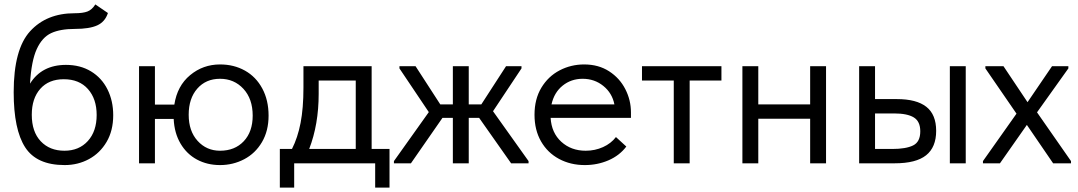

<svg xmlns="http://www.w3.org/2000/svg" viewBox="-20 -740 4886 870"><path d="M493 -218Q493 -148 463 -97Q433 -46 383 -19Q333 8 273 8Q146 8 94 -72.5Q42 -153 42 -322Q42 -517 116.5 -598.5Q191 -680 318 -680Q356 -680 376.5 -688Q397 -696 412 -720L469 -681Q456 -641 420.5 -625Q385 -609 320 -609Q253 -609 212 -590Q171 -571 146.5 -517.5Q122 -464 116 -361Q169 -446 279 -446Q344 -446 392.5 -416.5Q441 -387 467 -335Q493 -283 493 -218ZM418 -219Q418 -292 378.5 -336.5Q339 -381 269 -381Q201 -381 162.5 -337.5Q124 -294 124 -220Q124 -143 164.5 -100Q205 -57 272 -57Q338 -57 378 -101Q418 -145 418 -219Z M1197 -216Q1197 -147 1167 -96Q1137 -45 1086.5 -18.5Q1036 8 977 8Q919 8 872.5 -17Q826 -42 798 -89.5Q770 -137 767 -201H682V0H610V-440H682V-266H770Q783 -351 841.5 -399.5Q900 -448 977 -448Q1040 -448 1090 -420Q1140 -392 1168.5 -339Q1197 -286 1197 -216ZM1125 -216Q1125 -292 1083 -337.5Q1041 -383 977 -383Q913 -383 874 -338.5Q835 -294 835 -220Q835 -146 875.5 -101.5Q916 -57 977 -57Q1044 -57 1084.5 -100Q1125 -143 1125 -216Z M1664 -65H1745V110H1680V0H1313V110H1248V-65H1303Q1329 -116 1342 -183Q1355 -250 1355 -343V-440H1664ZM1424 -315Q1424 -176 1381 -65H1592V-375H1424Z M2343 -430 2214 -236 2375 -10V0H2296L2151 -206H2104V0H2032V-206H1985L1842 0H1765V-10L1923 -232L1790 -430V-440H1863L1975 -267H2032V-440H2104V-267H2161L2273 -440H2343Z M2839 -206H2475Q2479 -138 2523.5 -97.5Q2568 -57 2634 -57Q2676 -57 2712.5 -73.5Q2749 -90 2771 -119L2818 -76Q2787 -35 2737 -13.5Q2687 8 2630 8Q2565 8 2513 -20Q2461 -48 2431.5 -99.5Q2402 -151 2402 -220Q2402 -291 2433 -342.5Q2464 -394 2515.5 -421Q2567 -448 2627 -448Q2692 -448 2740 -417Q2788 -386 2813.5 -336Q2839 -286 2839 -231ZM2479 -267H2764Q2754 -318 2714 -350.5Q2674 -383 2620 -383Q2568 -383 2529.5 -352Q2491 -321 2479 -267Z M3105 0H3033V-375H2889V-440H3249V-375H3105Z M3651 -440H3723V0H3651V-202H3416V0H3344V-440H3416V-267H3651Z M4044 -291Q4133 -291 4177.5 -256Q4222 -221 4222 -147Q4222 -73 4176.5 -36.5Q4131 0 4034 0H3873V-440H3945V-291ZM4356 0H4284V-440H4356ZM4023 -65Q4085 -65 4117.5 -81Q4150 -97 4150 -145Q4150 -190 4120.5 -208Q4091 -226 4031 -226H3945V-65Z M4821 -430 4679 -231 4833 -10V0H4752L4633 -174L4511 0H4434V-10L4586 -225L4445 -430V-440H4527L4636 -277L4747 -440H4821Z"/></svg>

Font: Tilda Sans
Style: Regular
Weight: 400
Designer: ParaType Ltd
Foundry: ParaType Ltd
Version: Version 1.002W